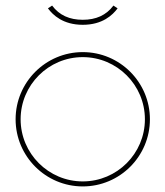

<svg xmlns="http://www.w3.org/2000/svg" viewBox="-20 -660 593 689"><path d="M277 -589C230 -589 193 -605 167 -640L152 -630C170 -606 206 -571 277 -571C348 -571 384 -606 402 -630L387 -640C361 -605 324 -589 277 -589ZM54 -232C54 -355 154 -455 277 -455C400 -455 500 -355 500 -232C500 -109 400 -9 277 -9C154 -9 54 -109 54 -232ZM277 -473C144 -473 36 -365 36 -232C36 -99 144 9 277 9C410 9 518 -99 518 -232C518 -365 410 -473 277 -473Z"/></svg>

Font: Rawengulk
Style: Light
Weight: 300
Version: Version 0.9